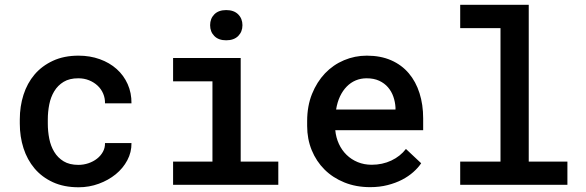

<svg xmlns="http://www.w3.org/2000/svg" viewBox="-20 -770 2440 800"><path d="M306.6 -83Q328.1 -83 348.4 -89.8Q368.7 -96.7 384.3 -108.9Q399.9 -121.1 408.9 -137.7Q418 -154.3 417.5 -173.8H527.8Q528.3 -135.7 510.5 -102.3Q492.7 -68.8 462.2 -43.9Q431.6 -19 391.6 -4.4Q351.6 10.3 307.6 10.3Q246.6 10.3 200.7 -10.7Q154.8 -31.7 124 -68.1Q93.3 -104.5 77.9 -152.6Q62.5 -200.7 62.5 -254.9V-272.5Q62.5 -326.7 77.9 -375Q93.3 -423.3 124 -459.5Q154.8 -495.6 200.7 -516.8Q246.6 -538.1 307.1 -538.1Q355 -538.1 395.8 -523.4Q436.5 -508.8 466.1 -482.4Q495.6 -456.1 512 -419.4Q528.3 -382.8 527.8 -339.4H417.5Q418 -360.8 409.9 -379.9Q401.9 -398.9 386.7 -413.1Q371.6 -427.2 351.1 -435.5Q330.6 -443.8 306.2 -443.8Q269.5 -443.8 245.1 -429Q220.7 -414.1 206.1 -389.9Q191.4 -365.7 185.3 -335Q179.2 -304.2 179.2 -272.5V-254.9Q179.2 -222.7 185.3 -191.9Q191.4 -161.1 206.1 -137Q220.7 -112.8 245.1 -97.9Q269.5 -83 306.6 -83Z M701.2 -528.3H982.9V-96.7H1139.6V0H701.2V-96.7H865.2V-431.2H701.2ZM855.5 -665Q855.5 -692.4 873 -710.2Q890.6 -728 922.4 -728Q954.6 -728 972.4 -710.2Q990.2 -692.4 990.2 -665Q990.2 -637.7 972.4 -619.9Q954.6 -602.1 922.4 -602.1Q890.6 -602.1 873 -619.9Q855.5 -637.7 855.5 -665Z M1522 9.8Q1463.4 9.8 1415 -9.8Q1366.7 -29.3 1332.3 -63.5Q1297.9 -97.7 1278.8 -144.3Q1259.8 -190.9 1259.8 -245.1V-265.1Q1259.8 -328.1 1280 -378.4Q1300.3 -428.7 1334.2 -464.4Q1368.2 -500 1413.3 -519Q1458.5 -538.1 1508.3 -538.1Q1565.9 -538.1 1609.9 -518.8Q1653.8 -499.5 1683.3 -464.6Q1712.9 -429.7 1728 -381.8Q1743.2 -334 1743.2 -276.9V-227.5H1377Q1379.9 -196.8 1392.1 -170.4Q1404.3 -144 1424.1 -124.8Q1443.8 -105.5 1470.5 -94.5Q1497.1 -83.5 1528.8 -83.5Q1573.2 -83.5 1610.6 -101.1Q1647.9 -118.7 1671.4 -149.4L1734.9 -89.8Q1722.2 -70.8 1702.1 -53Q1682.1 -35.2 1655.3 -21.2Q1628.4 -7.3 1595 1.2Q1561.5 9.8 1522 9.8ZM1507.8 -443.8Q1483.4 -443.8 1462.4 -435.1Q1441.4 -426.3 1424.8 -409.4Q1408.2 -392.6 1396.7 -368.4Q1385.3 -344.2 1380.4 -313.5H1627.9V-322.3Q1626.5 -345.7 1618.9 -367.4Q1611.3 -389.2 1596.7 -406.2Q1582 -423.3 1559.8 -433.6Q1537.6 -443.8 1507.8 -443.8Z M1897.5 -750H2183.1V-96.7H2344.2V0H1897.5V-96.7H2065.4V-652.8H1897.5Z"/></svg>

Font: Roboto Mono
Style: Regular
Weight: 500
Designer: Google
Version: Version 2.000986; 2015; ttfautohint (v1.3)